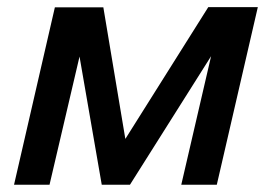

<svg xmlns="http://www.w3.org/2000/svg" viewBox="-20 -508 747 528"><path d="M18.6 0 130.9 -487.8H264.2L324.7 -126L552.7 -488.3H689L576.2 0H478.5L560.5 -353.5L337.4 0H259.8L198.7 -352.5L116.2 0Z"/></svg>

Font: HK Grotesk SemiBold Italic
Style: Regular
Weight: 600
Italic angle: -13°
Designer: Alfredo Marco Pradil and Stefan Peev
Foundry: Hanken Design Co.
Version: Version 1.000;PS 001.000;hotconv 1.0.88;makeotf.lib2.5.64775